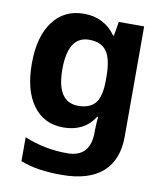

<svg xmlns="http://www.w3.org/2000/svg" viewBox="-87 -628 808 940"><g transform="rotate(10 316.5 -158.0)"><path d="M255 -556Q356 -556 413 -476H417L429 -546H555V1Q555 118 486 179Q417 240 282 240Q224 240 174.5 233Q125 226 78 208V89Q179 131 291 131Q406 131 406 7V-4Q406 -21 407.5 -39Q409 -57 410 -71H406Q378 -28 339 -9Q300 10 251 10Q154 10 99.5 -64.5Q45 -139 45 -272Q45 -406 101 -481Q157 -556 255 -556ZM302 -435Q197 -435 197 -270Q197 -107 304 -107Q361 -107 388.5 -139.5Q416 -172 416 -253V-271Q416 -359 389 -397Q362 -435 302 -435Z"/></g></svg>

Font: Noto IKEA Arabic
Style: Bold
Weight: 700
Designer: Monotype Design Team
Foundry: Monotype Imaging Inc.
Version: Version 1.200